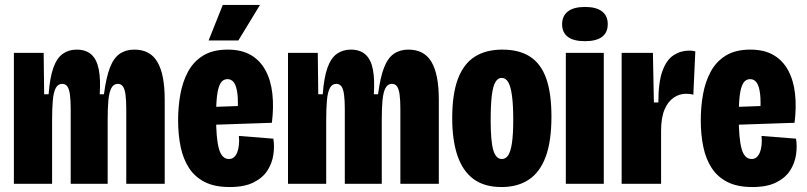

<svg xmlns="http://www.w3.org/2000/svg" viewBox="-20 -741 3252 774"><path d="M36 0V-324V-528H156L158 -361H176Q181 -428 195 -467.5Q209 -507 233 -524Q257 -541 289 -541Q326 -541 348 -521.5Q370 -502 378 -462Q386 -422 382 -361H399Q408 -429 423 -468Q438 -507 462.5 -524Q487 -541 521 -541Q553 -541 576 -529Q599 -517 614 -492Q629 -467 636.5 -429Q644 -391 644 -338V0H489V-301Q489 -336 486 -359Q483 -382 475.5 -392.5Q468 -403 455 -403Q438 -403 429 -386Q420 -369 417 -337Q414 -305 414 -260V0H265V-300Q265 -336 262 -359Q259 -382 251.5 -392.5Q244 -403 231 -403Q214 -403 205 -386.5Q196 -370 193 -337Q190 -304 190 -257V0Z M906 13Q845 13 805 -7.5Q765 -28 741.5 -64.5Q718 -101 708 -150Q698 -199 698 -256Q698 -310 707 -360.5Q716 -411 738 -452Q760 -493 799 -517Q838 -541 898 -541Q954 -541 991.5 -519Q1029 -497 1050.5 -457Q1072 -417 1078 -363Q1084 -309 1076 -246L810 -237V-309L953 -314L937 -276Q941 -332 937 -363.5Q933 -395 923 -408.5Q913 -422 897 -422Q879 -422 869 -405.5Q859 -389 855 -355.5Q851 -322 851 -272Q851 -183 862.5 -141.5Q874 -100 903 -100Q915 -100 923 -107Q931 -114 936 -126Q941 -138 943 -155.5Q945 -173 943 -193L1082 -182Q1087 -152 1082 -117.5Q1077 -83 1058 -53.5Q1039 -24 1002 -5.5Q965 13 906 13ZM941 -578H821L878 -721H1028Z M1141 0V-324V-528H1261L1263 -361H1281Q1286 -428 1300 -467.5Q1314 -507 1338 -524Q1362 -541 1394 -541Q1431 -541 1453 -521.5Q1475 -502 1483 -462Q1491 -422 1487 -361H1504Q1513 -429 1528 -468Q1543 -507 1567.5 -524Q1592 -541 1626 -541Q1658 -541 1681 -529Q1704 -517 1719 -492Q1734 -467 1741.5 -429Q1749 -391 1749 -338V0H1594V-301Q1594 -336 1591 -359Q1588 -382 1580.5 -392.5Q1573 -403 1560 -403Q1543 -403 1534 -386Q1525 -369 1522 -337Q1519 -305 1519 -260V0H1370V-300Q1370 -336 1367 -359Q1364 -382 1356.5 -392.5Q1349 -403 1336 -403Q1319 -403 1310 -386.5Q1301 -370 1298 -337Q1295 -304 1295 -257V0Z M2002 13Q1932 13 1888.5 -19.5Q1845 -52 1824 -114Q1803 -176 1803 -265Q1803 -362 1826 -423Q1849 -484 1894 -512.5Q1939 -541 2005 -541Q2073 -541 2117 -512.5Q2161 -484 2182 -424.5Q2203 -365 2203 -271Q2203 -172 2180 -109.5Q2157 -47 2112 -17Q2067 13 2002 13ZM2003 -100Q2019 -100 2029 -115.5Q2039 -131 2044 -166Q2049 -201 2049 -257Q2049 -317 2044 -354.5Q2039 -392 2029 -409.5Q2019 -427 2002 -427Q1987 -427 1977 -410Q1967 -393 1962.5 -355Q1958 -317 1958 -256Q1958 -172 1968.5 -136Q1979 -100 2003 -100Z M2261 0V-528H2414V0ZM2338 -575Q2292 -575 2269 -592.5Q2246 -610 2246 -643Q2246 -677 2269.5 -695Q2293 -713 2338 -713Q2384 -713 2407 -695Q2430 -677 2430 -644Q2430 -610 2407 -592.5Q2384 -575 2338 -575Z M2486 0V-291V-528H2612L2616 -328H2634Q2634 -410 2650.5 -455Q2667 -500 2695.5 -518.5Q2724 -537 2758 -537Q2765 -537 2770.5 -536.5Q2776 -536 2783 -534L2775 -359Q2770 -361 2761.5 -362Q2753 -363 2746 -363Q2719 -363 2696 -347.5Q2673 -332 2659 -299.5Q2645 -267 2645 -213V0Z M3013 13Q2952 13 2912 -7.5Q2872 -28 2848.5 -64.5Q2825 -101 2815 -150Q2805 -199 2805 -256Q2805 -310 2814 -360.5Q2823 -411 2845 -452Q2867 -493 2906 -517Q2945 -541 3005 -541Q3061 -541 3098.5 -519Q3136 -497 3157.5 -457Q3179 -417 3185 -363Q3191 -309 3183 -246L2917 -237V-309L3060 -314L3044 -276Q3048 -332 3044 -363.5Q3040 -395 3030 -408.5Q3020 -422 3004 -422Q2986 -422 2976 -405.5Q2966 -389 2962 -355.5Q2958 -322 2958 -272Q2958 -183 2969.5 -141.5Q2981 -100 3010 -100Q3022 -100 3030 -107Q3038 -114 3043 -126Q3048 -138 3050 -155.5Q3052 -173 3050 -193L3189 -182Q3194 -152 3189 -117.5Q3184 -83 3165 -53.5Q3146 -24 3109 -5.5Q3072 13 3013 13Z"/></svg>

Font: Bricolage Grotesque 48pt Condensed ExtraBold
Style: Regular
Weight: 800
Width: 3
Designer: Mathieu Triay
Foundry: Atelier Triay
Version: Version 1.001;gftools[0.9.33.dev8+g029e19f]